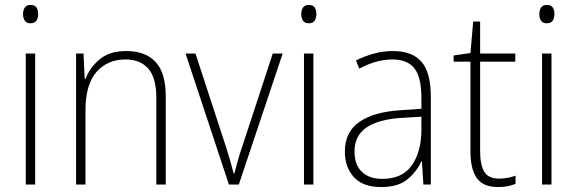

<svg xmlns="http://www.w3.org/2000/svg" viewBox="-20 -745 2329 775"><path d="M103 -725Q121 -725 127.5 -714.5Q134 -704 134 -688Q134 -672 127 -661.5Q120 -651 103 -651Q87 -651 80 -661.5Q73 -672 73 -688Q73 -704 80 -714.5Q87 -725 103 -725ZM122 -529V0H84V-529Z M490 -539Q567 -539 608 -495Q649 -451 649 -356V0H611V-351Q611 -431 578.5 -468Q546 -505 487 -505Q413 -505 369 -454Q325 -403 325 -300V0H287V-529H317L322 -426H325Q341 -470 381 -504.5Q421 -539 490 -539Z M904 0 729 -529H769L890 -159Q910 -98 923 -45H926Q933 -71 940.5 -98.5Q948 -126 959 -157L1081 -529H1121L944 0Z M1226 -725Q1244 -725 1250.5 -714.5Q1257 -704 1257 -688Q1257 -672 1250 -661.5Q1243 -651 1226 -651Q1210 -651 1203 -661.5Q1196 -672 1196 -688Q1196 -704 1203 -714.5Q1210 -725 1226 -725ZM1245 -529V0H1207V-529Z M1566 -539Q1644 -539 1681.5 -495.5Q1719 -452 1719 -355V0H1689L1683 -94H1681Q1662 -52 1624.5 -21Q1587 10 1518 10Q1445 10 1408.5 -30Q1372 -70 1372 -133Q1372 -212 1430 -252.5Q1488 -293 1595 -300L1681 -306V-349Q1681 -434 1652.5 -469.5Q1624 -505 1564 -505Q1532 -505 1499 -496Q1466 -487 1430 -468L1417 -501Q1451 -518 1488.5 -528.5Q1526 -539 1566 -539ZM1598 -269Q1508 -263 1459.5 -230.5Q1411 -198 1411 -133Q1411 -80 1440.5 -51.5Q1470 -23 1523 -23Q1603 -23 1641.5 -76.5Q1680 -130 1681 -219V-274Z M1995 -24Q2014 -24 2031 -27.5Q2048 -31 2061 -36V-3Q2047 3 2030 6.5Q2013 10 1990 10Q1930 10 1904.5 -26.5Q1879 -63 1879 -133V-496H1811V-521L1879 -531L1890 -658H1918V-529H2060V-496H1918V-135Q1918 -80 1934.5 -52Q1951 -24 1995 -24Z M2187 -725Q2205 -725 2211.5 -714.5Q2218 -704 2218 -688Q2218 -672 2211 -661.5Q2204 -651 2187 -651Q2171 -651 2164 -661.5Q2157 -672 2157 -688Q2157 -704 2164 -714.5Q2171 -725 2187 -725ZM2206 -529V0H2168V-529Z"/></svg>

Font: Noto Sans Lao Looped SemiCondensed ExtraLight
Style: Regular
Weight: 200
Width: 4
Designer: Mark Frömberg, Ben Mitchell
Foundry: The Fontpad Ltd
Version: Version 1.002; ttfautohint (v1.8.4.7-5d5b)